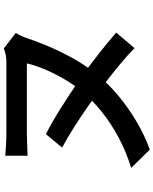

<svg xmlns="http://www.w3.org/2000/svg" viewBox="84 -854 831 1040"><g transform="rotate(-90 500.0 -334.5)"><path d="M841 -665Q834 -654 826 -637.5Q818 -621 812 -602Q786 -526 756 -459.5Q726 -393 692.5 -336Q659 -279 620 -231Q568 -165 500.5 -109Q433 -53 358.5 -9.5Q284 34 209 61L110 -40Q198 -67 274.5 -108Q351 -149 413.5 -199Q476 -249 523 -305Q561 -351 591.5 -403.5Q622 -456 644 -508Q666 -560 676 -605Q663 -605 636 -605Q609 -605 574 -605Q539 -605 499.5 -605Q460 -605 422 -605Q384 -605 351.5 -605Q319 -605 298 -605Q279 -605 256 -604Q233 -603 211.5 -602.5Q190 -602 176 -601V-722Q198 -720 232 -718Q266 -716 298 -716Q319 -716 352.5 -716Q386 -716 426 -716Q466 -716 507.5 -716Q549 -716 585.5 -716Q622 -716 649 -716Q676 -716 687 -716Q706 -716 724.5 -720Q743 -724 757 -730ZM293 -502Q361 -467 436.5 -419.5Q512 -372 587 -320Q662 -268 728 -216Q794 -164 843 -121L759 -22Q721 -59 670.5 -101Q620 -143 562.5 -187Q505 -231 445.5 -272.5Q386 -314 328.5 -350.5Q271 -387 220 -414Z"/></g></svg>

Font: Noto Sans HK SemiBold
Style: Regular
Weight: 600
Version: Version 2.004-H2;hotconv 1.0.118;makeotfexe 2.5.65603